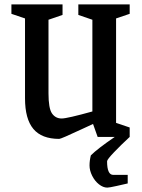

<svg xmlns="http://www.w3.org/2000/svg" viewBox="-20 -624 649 875"><path d="M509 -540V-64L571 -43V0Q531 37 499.5 70Q468 103 468 111Q468 173 496 173H562V212Q545 216 511.5 223.5Q478 231 469 231Q450 231 431 216Q412 201 400 177Q388 153 388 130Q388 108 394 84Q424 54 503 0H425L404 -59L352 -35Q258 9 250 9Q170 9 132 -36.5Q94 -82 94 -176V-540L32 -561V-604H265V-556L201 -534V-199Q201 -130 217 -107Q233 -84 261 -84Q286 -84 401 -116V-534L337 -556V-604H571V-561Z"/></svg>

Font: Grenze Medium
Style: Regular
Weight: 500
Designer: Renata Polastri
Foundry: Omnibus-Type
Version: Version 1.002; ttfautohint (v1.8)